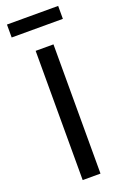

<svg xmlns="http://www.w3.org/2000/svg" viewBox="-164 -912 623 962"><g transform="rotate(-20 147.5 -431.0)"><path d="M283 -793V-862H10V-793ZM195 -689H100V0H195Z"/></g></svg>

Font: FiraGO Unicode
Style: Regular
Weight: 400
Designer: bBox Type
Foundry: bBox Type GmbH
Version: Version 1.001;PS 001.001;hotconv 1.0.88;makeotf.lib2.5.64775